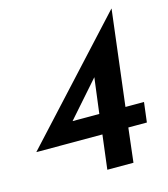

<svg xmlns="http://www.w3.org/2000/svg" viewBox="-107 -749 727 830"><g transform="rotate(-15 256.5 -334.0)"><path d="M-5 -153V-154L468 -668H469L417 -242H500L489 -153H406L388 0H271L290 -153ZM330 -412 167 -227 156 -242H300L323 -422Z"/></g></svg>

Font: Josefin Sans Thin SemiBold
Style: Italic
Weight: 600
Italic angle: -7°
Version: Version 2.000